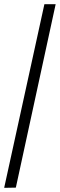

<svg xmlns="http://www.w3.org/2000/svg" viewBox="-20 -780 287 921"><path d="M0 121 193 -760H247L56 120Z"/></svg>

Font: Noto Serif Khmer Condensed Medium
Style: Regular
Weight: 500
Width: 3
Designer: Danh Hong and the Monotype Design Team
Foundry: Monotype Imaging Inc.
Version: Version 2.004